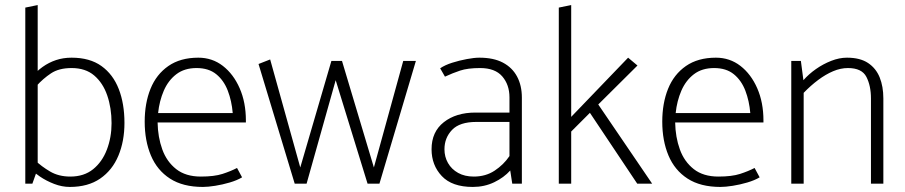

<svg xmlns="http://www.w3.org/2000/svg" viewBox="-20 -726 3578 759"><path d="M108 0 129 -59V-706L80 -696V0ZM124 -386Q150 -415 181.5 -436Q213 -457 263 -457Q318 -457 352.5 -427.5Q387 -398 404 -348.5Q421 -299 421 -239Q421 -183 402.5 -134.5Q384 -86 348 -57Q312 -28 258 -28Q212 -28 178 -48Q144 -68 119 -92L99 -59Q113 -45 138 -28Q163 -11 194 1Q225 13 256 13Q328 13 376 -20Q424 -53 448 -110.5Q472 -168 472 -240Q472 -316 449.5 -374Q427 -432 381 -465Q335 -498 263 -498Q230 -498 201.5 -488.5Q173 -479 148.5 -461.5Q124 -444 104 -420Z M952 -242V-250Q952 -321 927.5 -377Q903 -433 861 -465.5Q819 -498 764 -498Q693 -498 645.5 -465Q598 -432 575 -375Q552 -318 552 -245Q552 -170 576.5 -111.5Q601 -53 652 -20Q703 13 782 13Q802 13 830.5 8.5Q859 4 888 -4.5Q917 -13 937 -25L917 -62Q892 -49 859.5 -38.5Q827 -28 774 -28Q714 -28 676.5 -57.5Q639 -87 621.5 -135.5Q604 -184 603 -242ZM605 -279Q610 -327 627.5 -367.5Q645 -408 677 -432.5Q709 -457 757 -457Q805 -457 835 -432.5Q865 -408 880.5 -367.5Q896 -327 900 -279Z M1480 0 1624 -485H1574L1458 -64L1332 -485H1290L1167 -64L1048 -491L1002 -473L1145 0H1192L1307 -409L1433 0Z M1737 -136Q1737 -181 1767 -212.5Q1797 -244 1863 -244H1994V-109Q1971 -75 1935.5 -51.5Q1900 -28 1853 -28Q1817 -28 1791 -42.5Q1765 -57 1751 -81.5Q1737 -106 1737 -136ZM1739 -423Q1769 -437 1799 -447Q1829 -457 1878 -457Q1937 -457 1965.5 -424Q1994 -391 1994 -341V-281H1859Q1783 -281 1734.5 -243Q1686 -205 1686 -136Q1686 -73 1726.5 -30Q1767 13 1849 13Q1895 13 1933.5 -5.5Q1972 -24 1997 -52L2005 0H2043V-340Q2043 -388 2024 -423.5Q2005 -459 1968 -478.5Q1931 -498 1875 -498Q1855 -498 1825.5 -492.5Q1796 -487 1767.5 -478Q1739 -469 1720 -456Z M2238 0V-206L2312 -280L2499 0H2558L2345 -313L2500 -467L2463 -498L2238 -264V-706L2189 -696V0Z M2998 -242V-250Q2998 -321 2973.5 -377Q2949 -433 2907 -465.5Q2865 -498 2810 -498Q2739 -498 2691.5 -465Q2644 -432 2621 -375Q2598 -318 2598 -245Q2598 -170 2622.5 -111.5Q2647 -53 2698 -20Q2749 13 2828 13Q2848 13 2876.5 8.5Q2905 4 2934 -4.5Q2963 -13 2983 -25L2963 -62Q2938 -49 2905.5 -38.5Q2873 -28 2820 -28Q2760 -28 2722.5 -57.5Q2685 -87 2667.5 -135.5Q2650 -184 2649 -242ZM2651 -279Q2656 -327 2673.5 -367.5Q2691 -408 2723 -432.5Q2755 -457 2803 -457Q2851 -457 2881 -432.5Q2911 -408 2926.5 -367.5Q2942 -327 2946 -279Z M3157 0V-359Q3185 -388 3214.5 -410Q3244 -432 3273.5 -444.5Q3303 -457 3332 -457Q3387 -457 3405 -422Q3423 -387 3423 -337V0H3472V-337Q3472 -384 3457.5 -420Q3443 -456 3411.5 -477Q3380 -498 3328 -498Q3298 -498 3266 -485.5Q3234 -473 3205.5 -453Q3177 -433 3156 -409L3146 -485H3108V0Z"/></svg>

Font: Catamaran Thin Thin
Style: Regular
Weight: 250
Version: Version 2.000